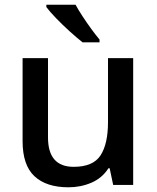

<svg xmlns="http://www.w3.org/2000/svg" viewBox="-20 -786 667 816"><path d="M546 -539V0H461L446 -71H441Q414 -29 368.5 -9.5Q323 10 271 10Q177 10 126.5 -37Q76 -84 76 -186V-539H184V-202Q184 -77 293 -77Q376 -77 407.5 -126Q439 -175 439 -267V-539ZM301 -766Q313 -744 331 -716.5Q349 -689 368 -663Q387 -637 403 -618V-606H331Q308 -624 277 -652Q246 -680 218.5 -708.5Q191 -737 177 -756V-766Z"/></svg>

Font: Noto Sans Lao Medium
Style: Regular
Weight: 500
Designer: Monotype Design Team
Foundry: Monotype Imaging Inc.
Version: Version 2.003; ttfautohint (v1.8.4.7-5d5b)